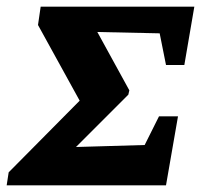

<svg xmlns="http://www.w3.org/2000/svg" viewBox="-47 -556 627 576"><path d="M-27 0 -21 -39 192 -254 67 -481 75 -536H536L506 -361H451L432 -456L245 -460L341 -285L338 -272L181 -115L387 -121L430 -207H487L451 0Z"/></svg>

Font: Piazzolla SC
Style: Bold Italic
Weight: 700
Italic angle: -11.3°
Designer: Juan Pablo del Peral
Foundry: Huerta Tipografica
Version: Version 1.330